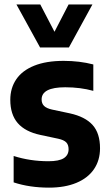

<svg xmlns="http://www.w3.org/2000/svg" viewBox="-20 -828 486 858"><path d="M41 -13V-131Q114.5 -107.5 196.5 -107.5Q244 -107.5 265.2 -121.2Q286.5 -135 286.5 -161Q286.5 -181 276 -191.8Q265.5 -202.5 240.5 -208L160.5 -225Q92.5 -239.5 59.2 -278Q26 -316.5 26 -382Q26 -434.5 52.8 -473.8Q79.5 -513 133 -534.5Q186.5 -556 264.5 -556Q335.5 -556 397 -540V-422Q339 -438 271.5 -438Q166 -438 166 -383.5Q166 -365.5 176.8 -354.8Q187.5 -344 212 -338.5L292 -321.5Q360.5 -306.5 393.8 -269.5Q427 -232.5 427 -165.5Q427 -111.5 399.8 -71.8Q372.5 -32 321.2 -10.8Q270 10.5 199 10.5Q112 10.5 41 -13ZM286.5 -808H393L288 -616H159L53.5 -808H160L223.5 -686Z"/></svg>

Font: Encode Sans Semi Condensed
Style: Bold
Weight: 700
Width: 4
Designer: Multiple Designers
Foundry: Impallari Type
Version: Version 2.000